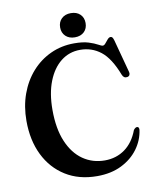

<svg xmlns="http://www.w3.org/2000/svg" viewBox="-95 -946 829 1032"><g transform="rotate(-10 319.0 -430.0)"><path d="M618 -192.5Q610.5 -137 576.2 -90.2Q542 -43.5 485 -15.2Q428 13 352 13Q252.5 13 179.8 -32.5Q107 -78 67.5 -158.5Q28 -239 28 -345Q28 -424 52.2 -491Q76.5 -558 120.5 -607.5Q164.5 -657 223.8 -684.2Q283 -711.5 352.5 -711.5Q400 -711.5 430.8 -701.8Q461.5 -692 478.8 -682.2Q496 -672.5 503 -672.5Q510.5 -672.5 518.2 -682Q526 -691.5 534.2 -701.2Q542.5 -711 551 -711Q557 -711 560.8 -706.8Q564.5 -702.5 568.5 -689.5L617 -508.5Q619.5 -499.5 615.8 -492.2Q612 -485 602.5 -483.5Q584 -480 575.5 -500.5Q539 -595.5 490.2 -633.5Q441.5 -671.5 378 -671.5Q318.5 -671.5 273 -635.8Q227.5 -600 201.8 -534.5Q176 -469 176 -379Q176 -276.5 205.8 -206Q235.5 -135.5 287.8 -99.2Q340 -63 407 -63Q469.5 -63 516.8 -97.2Q564 -131.5 588.5 -197Q599.5 -211.5 609.5 -209.5Q619 -207.5 618 -192.5ZM363 -742.5Q331.5 -742.5 312.5 -760.8Q293.5 -779 293.5 -808.5Q293.5 -838 312.5 -856.2Q331.5 -874.5 363 -874.5Q395 -874.5 413.8 -856.2Q432.5 -838 432.5 -808.5Q432.5 -779 413.8 -760.8Q395 -742.5 363 -742.5Z"/></g></svg>

Font: Fraunces 144pt S050 SemiBold
Style: Regular
Weight: 600
Version: Version 1.000; ttfautohint (v1.8.3)